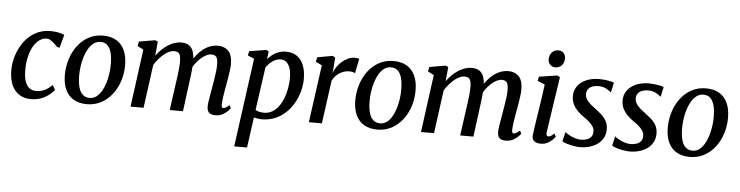

<svg xmlns="http://www.w3.org/2000/svg" viewBox="-55 -1058 6143 1594"><g transform="rotate(5 3016.5 -260.5)"><path d="M213 10Q129 10 80.5 -48.5Q32 -107 31.5 -213.5Q31 -272.5 49.8 -334.5Q68.5 -396.5 105.8 -449.2Q143 -502 199 -534.5Q255 -567 329 -567Q357 -567 389.5 -561.5Q422 -556 444 -545.5L414.5 -435.5L393.5 -440Q381 -453.5 365.5 -467.8Q350 -482 334.2 -492Q318.5 -502 304.5 -502Q271 -502 242 -481.8Q213 -461.5 191.5 -424Q170 -386.5 158 -335.2Q146 -284 147 -222Q147.5 -167 159.8 -131.2Q172 -95.5 195 -78.2Q218 -61 251 -61Q281.5 -61 304.8 -69Q328 -77 347.5 -91Q367 -105 385.5 -122.5L407 -83Q394.5 -66 368.2 -44Q342 -22 303.2 -6Q264.5 10 213 10Z M766.5 -567.5Q831.5 -567.5 876.5 -541Q921.5 -514.5 945.2 -463.8Q969 -413 969 -340Q969.5 -271.5 949.2 -208.2Q929 -145 891 -95.5Q853 -46 799.5 -17.2Q746 11.5 680 11.5Q616 11.5 570.8 -14.5Q525.5 -40.5 501.8 -90.8Q478 -141 477.5 -213Q477.5 -282.5 497.5 -346.2Q517.5 -410 555.5 -460Q593.5 -510 646.8 -538.8Q700 -567.5 766.5 -567.5ZM750 -513.5Q718 -513.5 693.2 -495.2Q668.5 -477 650.2 -446.5Q632 -416 620 -377.8Q608 -339.5 602.2 -298.5Q596.5 -257.5 596.5 -219.5Q597 -157.5 609 -118.2Q621 -79 644 -60.5Q667 -42 698.5 -42Q729.5 -42 754 -60Q778.5 -78 796.8 -108.8Q815 -139.5 826.8 -177.8Q838.5 -216 844.5 -256.8Q850.5 -297.5 850 -336Q850 -398 838.2 -437Q826.5 -476 804.5 -494.8Q782.5 -513.5 750 -513.5Z M1222.5 -556.5 1211 -438.5Q1229.5 -464.5 1253 -488Q1276.5 -511.5 1303.5 -529.2Q1330.5 -547 1359.2 -557Q1388 -567 1417.5 -567Q1454 -567 1478.2 -553Q1502.5 -539 1515.2 -508.2Q1528 -477.5 1529 -427.5Q1529 -422 1529 -415.8Q1529 -409.5 1528.5 -403.2Q1528 -397 1527.5 -390L1510.5 -412.5Q1528 -446 1551 -474.2Q1574 -502.5 1601.5 -523.5Q1629 -544.5 1660 -555.8Q1691 -567 1724 -567Q1776.5 -567 1810 -534Q1843.5 -501 1843.5 -421.5Q1843.5 -402 1839.5 -371.5Q1835.5 -341 1830.2 -308Q1825 -275 1819.5 -247Q1815 -221.5 1810 -193Q1805 -164.5 1801.2 -136.8Q1797.5 -109 1796.5 -87Q1796 -70 1799.8 -62.8Q1803.5 -55.5 1811 -55.5Q1821.5 -55.5 1832.8 -62Q1844 -68.5 1862 -84L1874.5 -57.5Q1869.5 -50.5 1853.2 -34.2Q1837 -18 1811.2 -4Q1785.5 10 1751.5 10Q1724 10 1708.5 1.2Q1693 -7.5 1687.2 -22.8Q1681.5 -38 1681.5 -57Q1682 -77 1686.2 -104.8Q1690.5 -132.5 1696 -163Q1701.5 -193.5 1706 -222Q1710.5 -249 1716 -282.2Q1721.5 -315.5 1725.8 -349Q1730 -382.5 1729.5 -412Q1729.5 -458 1716.2 -474Q1703 -490 1675.5 -490Q1655 -490 1632 -478.5Q1609 -467 1586.2 -446.2Q1563.5 -425.5 1543.5 -398.2Q1523.5 -371 1509.5 -338.5L1529 -403Q1528.5 -379.5 1525.8 -352.2Q1523 -325 1519.8 -297.8Q1516.5 -270.5 1513 -246.5L1481 0H1370.5L1401 -220Q1405 -248 1409.8 -281.5Q1414.5 -315 1417.5 -348.5Q1420.5 -382 1420.5 -410.5Q1419.5 -459 1406.8 -474.8Q1394 -490.5 1362 -490.5Q1344 -490.5 1322.5 -480.5Q1301 -470.5 1279.2 -452.5Q1257.5 -434.5 1237.5 -411Q1217.5 -387.5 1201.5 -361.5L1152.5 0H1044L1108.5 -480.5L1058.5 -506L1066 -544L1201 -567Z M1930 254 2031 -485 1977.5 -508 1985 -544 2126 -567 2146.5 -556.5 2138.5 -491Q2154.5 -510.5 2177 -527.8Q2199.5 -545 2227.5 -556Q2255.5 -567 2289 -567Q2345.5 -567 2382.8 -540.8Q2420 -514.5 2438.5 -467Q2457 -419.5 2457 -355.5Q2457 -303.5 2443 -251Q2429 -198.5 2402.2 -151.5Q2375.5 -104.5 2336.8 -68.2Q2298 -32 2248.2 -11Q2198.5 10 2139 10Q2123.5 10 2105.8 7.2Q2088 4.5 2072 1L2037 254ZM2080.5 -63Q2095 -54 2113 -50Q2131 -46 2151.5 -46Q2190.5 -46 2221 -64.5Q2251.5 -83 2274.2 -114.2Q2297 -145.5 2312 -185.2Q2327 -225 2334.2 -268.2Q2341.5 -311.5 2341.5 -353Q2341.5 -397.5 2331.2 -430.2Q2321 -463 2301.5 -481Q2282 -499 2253.5 -499Q2226.5 -499 2203 -487Q2179.5 -475 2161.2 -457Q2143 -439 2131 -421Z M2530 0 2596 -479.5 2544.5 -505 2552 -543 2679.5 -566 2701 -553.5 2694.5 -464 2690 -423.5Q2698.5 -447 2715 -472.2Q2731.5 -497.5 2754.5 -518.8Q2777.5 -540 2806.2 -553.2Q2835 -566.5 2867.5 -566.5Q2877.5 -566.5 2886.8 -564.5Q2896 -562.5 2900.5 -559L2876.5 -438.5Q2871 -442.5 2858.5 -446.2Q2846 -450 2826.5 -450Q2807.5 -450 2787.8 -444.2Q2768 -438.5 2749.2 -427.2Q2730.5 -416 2714.8 -399.2Q2699 -382.5 2688 -359.5L2638.5 0Z M3187 -567.5Q3252 -567.5 3297 -541Q3342 -514.5 3365.8 -463.8Q3389.5 -413 3389.5 -340Q3390 -271.5 3369.8 -208.2Q3349.5 -145 3311.5 -95.5Q3273.5 -46 3220 -17.2Q3166.5 11.5 3100.5 11.5Q3036.5 11.5 2991.2 -14.5Q2946 -40.5 2922.2 -90.8Q2898.5 -141 2898 -213Q2898 -282.5 2918 -346.2Q2938 -410 2976 -460Q3014 -510 3067.2 -538.8Q3120.5 -567.5 3187 -567.5ZM3170.5 -513.5Q3138.5 -513.5 3113.8 -495.2Q3089 -477 3070.8 -446.5Q3052.5 -416 3040.5 -377.8Q3028.5 -339.5 3022.8 -298.5Q3017 -257.5 3017 -219.5Q3017.5 -157.5 3029.5 -118.2Q3041.5 -79 3064.5 -60.5Q3087.5 -42 3119 -42Q3150 -42 3174.5 -60Q3199 -78 3217.2 -108.8Q3235.5 -139.5 3247.2 -177.8Q3259 -216 3265 -256.8Q3271 -297.5 3270.5 -336Q3270.5 -398 3258.8 -437Q3247 -476 3225 -494.8Q3203 -513.5 3170.5 -513.5Z M3643 -556.5 3631.5 -438.5Q3650 -464.5 3673.5 -488Q3697 -511.5 3724 -529.2Q3751 -547 3779.8 -557Q3808.5 -567 3838 -567Q3874.5 -567 3898.8 -553Q3923 -539 3935.8 -508.2Q3948.5 -477.5 3949.5 -427.5Q3949.5 -422 3949.5 -415.8Q3949.5 -409.5 3949 -403.2Q3948.5 -397 3948 -390L3931 -412.5Q3948.5 -446 3971.5 -474.2Q3994.5 -502.5 4022 -523.5Q4049.5 -544.5 4080.5 -555.8Q4111.5 -567 4144.5 -567Q4197 -567 4230.5 -534Q4264 -501 4264 -421.5Q4264 -402 4260 -371.5Q4256 -341 4250.8 -308Q4245.5 -275 4240 -247Q4235.5 -221.5 4230.5 -193Q4225.5 -164.5 4221.8 -136.8Q4218 -109 4217 -87Q4216.5 -70 4220.2 -62.8Q4224 -55.5 4231.5 -55.5Q4242 -55.5 4253.2 -62Q4264.5 -68.5 4282.5 -84L4295 -57.5Q4290 -50.5 4273.8 -34.2Q4257.5 -18 4231.8 -4Q4206 10 4172 10Q4144.5 10 4129 1.2Q4113.5 -7.5 4107.8 -22.8Q4102 -38 4102 -57Q4102.5 -77 4106.8 -104.8Q4111 -132.5 4116.5 -163Q4122 -193.5 4126.5 -222Q4131 -249 4136.5 -282.2Q4142 -315.5 4146.2 -349Q4150.5 -382.5 4150 -412Q4150 -458 4136.8 -474Q4123.5 -490 4096 -490Q4075.5 -490 4052.5 -478.5Q4029.5 -467 4006.8 -446.2Q3984 -425.5 3964 -398.2Q3944 -371 3930 -338.5L3949.5 -403Q3949 -379.5 3946.2 -352.2Q3943.5 -325 3940.2 -297.8Q3937 -270.5 3933.5 -246.5L3901.5 0H3791L3821.5 -220Q3825.5 -248 3830.2 -281.5Q3835 -315 3838 -348.5Q3841 -382 3841 -410.5Q3840 -459 3827.2 -474.8Q3814.5 -490.5 3782.5 -490.5Q3764.5 -490.5 3743 -480.5Q3721.5 -470.5 3699.8 -452.5Q3678 -434.5 3658 -411Q3638 -387.5 3622 -361.5L3573 0H3464.5L3529 -480.5L3479 -506L3486.5 -544L3621.5 -567Z M4462.5 10Q4439 10 4422.2 2.8Q4405.5 -4.5 4397.2 -18.8Q4389 -33 4391.5 -54.5Q4393.5 -75 4398.5 -109.2Q4403.5 -143.5 4410.2 -187.5Q4417 -231.5 4424.8 -281Q4432.5 -330.5 4439.8 -382Q4447 -433.5 4453.5 -482.5L4392.5 -507L4399.5 -543L4551 -566L4574 -555L4504.5 -91Q4501.5 -73 4506.2 -64.2Q4511 -55.5 4520 -55.5Q4530 -55.5 4541.2 -61.8Q4552.5 -68 4569.5 -84L4582.5 -57.5Q4577.5 -50 4561.8 -34Q4546 -18 4521 -4Q4496 10 4462.5 10ZM4528 -632Q4502 -632 4484.5 -650.2Q4467 -668.5 4467.5 -697Q4468.5 -730.5 4489.2 -752.8Q4510 -775 4542 -775Q4569.5 -775 4586 -757.2Q4602.5 -739.5 4602 -713Q4602 -677.5 4581.8 -654.8Q4561.5 -632 4528 -632Z M5007 -467H5002.5Q4992.5 -478.5 4964 -493.5Q4935.5 -508.5 4899 -508.5Q4872.5 -508.5 4851 -500.8Q4829.5 -493 4816.5 -477.8Q4803.5 -462.5 4802 -438.5Q4801 -413.5 4812.5 -393Q4824 -372.5 4844.2 -354.8Q4864.5 -337 4889 -319Q4914 -300.5 4939.5 -278.5Q4965 -256.5 4982 -227.2Q4999 -198 4999 -156.5Q4999 -116 4982 -84.8Q4965 -53.5 4935.8 -32.5Q4906.5 -11.5 4869 -0.8Q4831.5 10 4789.5 10Q4764.5 10 4733.2 4.2Q4702 -1.5 4676.2 -9.8Q4650.5 -18 4641 -26.5L4659 -103H4661.5Q4672.5 -92.5 4694.5 -80.8Q4716.5 -69 4742.5 -60.5Q4768.5 -52 4791 -52Q4814.5 -52 4837.5 -58.8Q4860.5 -65.5 4875.5 -82Q4890.5 -98.5 4890.5 -127.5Q4890.5 -153 4876.8 -173.2Q4863 -193.5 4841.8 -211.2Q4820.5 -229 4796.5 -245Q4776 -259 4752.2 -281.5Q4728.5 -304 4711.5 -335.2Q4694.5 -366.5 4694.5 -408Q4694.5 -456.5 4721.5 -492.2Q4748.5 -528 4794.8 -547.5Q4841 -567 4899 -567Q4925 -567 4950.8 -564Q4976.5 -561 4996.2 -556.5Q5016 -552 5024.5 -548Z M5421.5 -467H5417Q5407 -478.5 5378.5 -493.5Q5350 -508.5 5313.5 -508.5Q5287 -508.5 5265.5 -500.8Q5244 -493 5231 -477.8Q5218 -462.5 5216.5 -438.5Q5215.5 -413.5 5227 -393Q5238.5 -372.5 5258.8 -354.8Q5279 -337 5303.5 -319Q5328.5 -300.5 5354 -278.5Q5379.5 -256.5 5396.5 -227.2Q5413.5 -198 5413.5 -156.5Q5413.5 -116 5396.5 -84.8Q5379.5 -53.5 5350.2 -32.5Q5321 -11.5 5283.5 -0.8Q5246 10 5204 10Q5179 10 5147.8 4.2Q5116.5 -1.5 5090.8 -9.8Q5065 -18 5055.5 -26.5L5073.5 -103H5076Q5087 -92.5 5109 -80.8Q5131 -69 5157 -60.5Q5183 -52 5205.5 -52Q5229 -52 5252 -58.8Q5275 -65.5 5290 -82Q5305 -98.5 5305 -127.5Q5305 -153 5291.2 -173.2Q5277.5 -193.5 5256.2 -211.2Q5235 -229 5211 -245Q5190.5 -259 5166.8 -281.5Q5143 -304 5126 -335.2Q5109 -366.5 5109 -408Q5109 -456.5 5136 -492.2Q5163 -528 5209.2 -547.5Q5255.5 -567 5313.5 -567Q5339.5 -567 5365.2 -564Q5391 -561 5410.8 -556.5Q5430.5 -552 5439 -548Z M5791 -567.5Q5856 -567.5 5901 -541Q5946 -514.5 5969.8 -463.8Q5993.5 -413 5993.5 -340Q5994 -271.5 5973.8 -208.2Q5953.5 -145 5915.5 -95.5Q5877.5 -46 5824 -17.2Q5770.5 11.5 5704.5 11.5Q5640.5 11.5 5595.2 -14.5Q5550 -40.5 5526.2 -90.8Q5502.5 -141 5502 -213Q5502 -282.5 5522 -346.2Q5542 -410 5580 -460Q5618 -510 5671.2 -538.8Q5724.5 -567.5 5791 -567.5ZM5774.5 -513.5Q5742.5 -513.5 5717.8 -495.2Q5693 -477 5674.8 -446.5Q5656.5 -416 5644.5 -377.8Q5632.5 -339.5 5626.8 -298.5Q5621 -257.5 5621 -219.5Q5621.5 -157.5 5633.5 -118.2Q5645.5 -79 5668.5 -60.5Q5691.5 -42 5723 -42Q5754 -42 5778.5 -60Q5803 -78 5821.2 -108.8Q5839.5 -139.5 5851.2 -177.8Q5863 -216 5869 -256.8Q5875 -297.5 5874.5 -336Q5874.5 -398 5862.8 -437Q5851 -476 5829 -494.8Q5807 -513.5 5774.5 -513.5Z"/></g></svg>

Font: Merriweather 20pt Medium
Style: Italic
Weight: 500
Italic angle: -7.8°
Version: Version 2.101